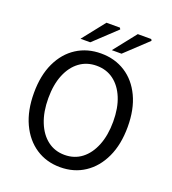

<svg xmlns="http://www.w3.org/2000/svg" viewBox="-151 -954 967 1080"><g transform="rotate(20 332.0 -414.5)"><path d="M332 12Q249.7 12 186.4 -29.9Q123.2 -71.8 87.4 -148.7Q51.7 -225.5 51.7 -330.8Q51.7 -436 87.4 -511.6Q123.2 -587.2 186.4 -627.7Q249.7 -668.3 332 -668.3Q414.9 -668.3 478.1 -627.7Q541.4 -587.2 577.1 -511.6Q612.9 -436 612.9 -330.8Q612.9 -225.5 577.1 -148.7Q541.4 -71.8 478.1 -29.9Q414.9 12 332 12ZM332 -61.5Q390.9 -61.5 434.2 -94.7Q477.5 -127.9 501.8 -188.6Q526.1 -249.3 526.1 -330.8Q526.1 -412.3 501.8 -471.4Q477.5 -530.4 434.2 -562.6Q390.9 -594.8 332 -594.8Q273.6 -594.8 230 -562.6Q186.4 -530.4 162.1 -471.4Q137.8 -412.3 137.8 -330.8Q137.8 -249.3 162.1 -188.6Q186.4 -127.9 230 -94.7Q273.6 -61.5 332 -61.5ZM193.7 -706.3 300.2 -841H380.8L385.8 -831.9L252 -706.3ZM381.1 -706.3 487.6 -841H568.2L573.1 -831.9L439.3 -706.3Z"/></g></svg>

Font: Source Sans 3
Style: Regular
Weight: 200
Designer: Paul D. Hunt
Foundry: Adobe
Version: Version 3.046;hotconv 1.0.118;makeotfexe 2.5.65603